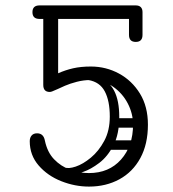

<svg xmlns="http://www.w3.org/2000/svg" viewBox="-20 -690 640 710"><path d="M309 0Q257 0 206.5 -20Q156 -40 123 -78Q90 -116 90 -168Q90 -181 97 -189Q104 -197 117 -197Q141 -197 146 -170Q155 -127 180 -101Q205 -75 239 -62.5Q273 -50 309 -50Q383 -50 427.5 -100Q472 -150 472 -229Q472 -270 452.5 -307.5Q433 -345 398 -369.5Q363 -394 314 -394Q289 -394 264 -387.5Q239 -381 220.5 -373Q202 -365 194 -361Q178 -354 173 -352Q168 -350 164 -350Q140 -350 140 -376V-644Q140 -670 168 -670Q195 -670 195 -644V-419Q222 -431 250.5 -437.5Q279 -444 316 -444Q372 -444 420 -418Q468 -392 497.5 -344Q527 -296 527 -229Q527 -157 499 -105.5Q471 -54 421.5 -27Q372 0 309 0ZM126 -620Q100 -620 100 -645Q100 -670 126 -670H481Q507 -670 507 -645Q507 -620 481 -620ZM482 -535Q457 -535 457 -561V-644Q457 -670 482 -670Q507 -670 507 -644V-561Q507 -535 482 -535ZM219 -71Q233 -65 260 -74Q287 -83 316 -107Q345 -131 365.5 -169Q386 -207 386 -259Q386 -317 367.5 -352Q349 -387 307 -394L346 -403Q421 -378 421 -258Q421 -194 399.5 -152.5Q378 -111 347 -87.5Q316 -64 288 -54.5Q260 -45 246 -45ZM409 -218Q391 -218 391 -235Q391 -241 394.5 -247Q398 -253 408 -253H502Q520 -253 520 -236Q520 -229 516 -223.5Q512 -218 503 -218ZM385 -136Q367 -136 367 -153Q367 -159 370.5 -165Q374 -171 384 -171H478Q496 -171 496 -154Q496 -147 492 -141.5Q488 -136 479 -136Z"/></svg>

Font: Agu Display Uzo
Style: Regular
Weight: 400
Designer: Oluwaseun Badejo
Version: Version 1.103